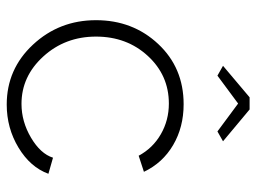

<svg xmlns="http://www.w3.org/2000/svg" viewBox="-118 -652 780 585"><g transform="rotate(90 272.5 -360.0)"><path d="M211 -632 181 -649 277 -730H314L411 -649L381 -632L296 -695ZM298 -529Q368 -529 422.5 -497Q477 -465 504 -408L455 -392Q432 -435 389.5 -459.5Q347 -484 296 -484Q210 -484 151 -420Q92 -356 92 -262Q92 -168 152.5 -101.5Q213 -35 297 -35Q351 -35 400 -64Q449 -93 461 -131L510 -117Q490 -62 430.5 -26Q371 10 299 10Q191 10 116.5 -70Q42 -150 42 -262Q42 -374 114.5 -451.5Q187 -529 298 -529Z"/></g></svg>

Font: Raleway
Style: Light
Weight: 300
Designer: Matt McInerney, Pablo Impallari, Rodrigo Fuenzalida
Foundry: Matt McInerney, Pablo Impallari, Rodrigo Fuenzalida
Version: Version 3.000